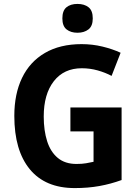

<svg xmlns="http://www.w3.org/2000/svg" viewBox="-20 -949 709 979"><path d="M339 -401H600V-31Q545 -11 487 -0.5Q429 10 361 10Q211 10 132 -86Q53 -182 53 -358Q53 -470 92.5 -552Q132 -634 209 -679Q286 -724 396 -724Q451 -724 502.5 -711.5Q554 -699 595 -680L549 -562Q517 -579 478 -590Q439 -601 397 -601Q306 -601 254.5 -535Q203 -469 203 -355Q203 -283 220.5 -228.5Q238 -174 275 -143.5Q312 -113 370 -113Q398 -113 418.5 -116.5Q439 -120 457 -124V-279H339ZM375 -929Q410 -929 431.5 -912Q453 -895 453 -855Q453 -816 431 -799Q409 -782 375 -782Q341 -782 319.5 -799Q298 -816 298 -855Q298 -895 319 -912Q340 -929 375 -929Z"/></svg>

Font: Noto Sans SemiCondensed
Style: Bold
Weight: 700
Width: 4
Designer: Monotype Design Team
Foundry: Monotype Imaging Inc.
Version: Version 2.013; ttfautohint (v1.8.4.7-5d5b)